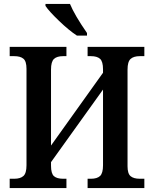

<svg xmlns="http://www.w3.org/2000/svg" viewBox="-20 -951 777 971"><path d="M29 -47H52Q83 -47 98.5 -61Q114 -75 114 -115V-603Q114 -641 98.5 -654Q83 -667 52 -667H29V-714H316V-667H299Q268 -667 253 -653Q238 -639 238 -599V-215L501 -583V-600Q501 -640 486 -653.5Q471 -667 440 -667H423V-714H710V-667H687Q656 -667 640.5 -653Q625 -639 625 -599V-110Q625 -73 640.5 -60Q656 -47 687 -47H710V0H423V-47H440Q471 -47 486 -61Q501 -75 501 -115V-498L238 -131V-113Q238 -73 253 -60Q268 -47 299 -47H316V0H29ZM210 -921V-931H334Q357 -875 420 -784V-771H369Q329 -797 278.5 -845.5Q228 -894 210 -921Z"/></svg>

Font: Noto Serif NarrowSemiBold
Style: Regular
Weight: 600
Width: 4
Designer: Monotype Design Team
Foundry: Monotype Imaging Inc.
Version: Version 1.001